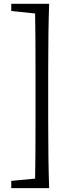

<svg xmlns="http://www.w3.org/2000/svg" viewBox="-20 -797 381 990"><path d="M228.5 -432.6V-171.9Q228.5 30.3 233.4 172.9H38.1V135.7L161.1 124Q163.1 26.4 163.1 -171.9V-432.6Q163.1 -629.9 161.1 -727.5L38.1 -740.2V-777.3H233.4Q228.5 -636.7 228.5 -432.6Z"/></svg>

Font: GenYoMin JP Regular
Style: Regular
Weight: 400
Version: Version 1.001;PS 1;hotconv 16.6.51;makeotf.lib2.5.65220 DEVE